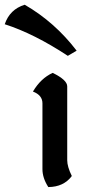

<svg xmlns="http://www.w3.org/2000/svg" viewBox="-110 -756 352 798"><path d="M66.4 -326.7Q66.4 -360.4 26.9 -375.5Q59.6 -430.7 108.9 -453.1Q169.4 -423.8 169.4 -397V-89.8Q169.4 -63.5 188.5 -24.4Q154.8 21 90.8 21.5Q66.4 -16.1 66.4 -53.2ZM171.9 -523.9Q31.7 -616.2 -90.3 -655.3Q-69.3 -717.3 -7.3 -736.3Q117.7 -664.1 208.5 -545.4Z"/></svg>

Font: Balgruf
Style: Regular
Weight: 500
Designer: Paul James MIller
Foundry: High-Logic / Made with FontCreator
Version: Version 1.201;March 28, 2021;FontCreator 13.0.0.2683 64-bit